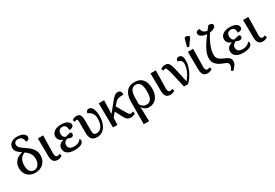

<svg xmlns="http://www.w3.org/2000/svg" viewBox="72 -2117 5260 3666"><g transform="rotate(-30 2702.5 -284.5)"><path d="M280 10C412 11 529 -75 529 -233C529 -355 455 -425 352 -495C247 -564 221 -586 221 -642C221 -685 251 -716 308 -716C378 -716 419 -661 419 -594C466 -594 497 -616 497 -660C497 -709 436 -765 315 -765C205 -765 130 -710 130 -618C130 -539 191 -504 253 -458C136 -433 48 -356 48 -225C47 -75 148 9 280 10ZM282 -45C211 -46 160 -99 161 -218C161 -343 218 -408 294 -430C353 -386 417 -331 416 -219C416 -126 369 -43 282 -45Z M773 9C817 9 854 -10 874 -26L855 -74C838 -64 827 -58 805 -58C766 -58 752 -95 754 -148L762 -536H645L649 -148C650 -43 685 9 773 9Z M1145 10C1288 10 1345 -39 1345 -90C1345 -108 1336 -123 1326 -131C1299 -84 1244 -56 1175 -56C1092 -56 1047 -88 1047 -156C1047 -204 1080 -237 1127 -254C1151 -242 1185 -231 1202 -231C1237 -230 1262 -249 1262 -280C1262 -294 1258 -310 1245 -321C1219 -322 1166 -312 1123 -296C1084 -309 1061 -345 1061 -394C1061 -445 1087 -494 1157 -494C1221 -494 1246 -452 1244 -375C1316 -375 1344 -400 1344 -442C1344 -493 1284 -546 1163 -546C1029 -546 950 -486 950 -395C950 -341 988 -294 1048 -275V-270C990 -251 934 -217 934 -137C934 -56 1000 10 1145 10Z M1646 10C1800 10 1881 -144 1881 -309C1881 -437 1849 -544 1768 -544C1732 -544 1705 -520 1705 -476C1753 -464 1826 -413 1826 -297C1826 -154 1766 -60 1673 -60C1601 -60 1597 -102 1597 -185V-397C1597 -480 1574 -540 1497 -540C1454 -540 1419 -524 1397 -505L1416 -458C1432 -468 1446 -474 1458 -474C1482 -474 1487 -456 1487 -399V-182C1487 -60 1520 10 1646 10Z M1992 0H2091L2095 -153L2172 -245L2252 -93C2297 -6 2332 7 2390 7C2429 7 2464 -8 2489 -28L2470 -75C2455 -65 2440 -59 2424 -59C2396 -59 2382 -74 2352 -125L2238 -322L2278 -368C2334 -435 2370 -443 2480 -445C2480 -504 2462 -541 2406 -541C2343 -541 2309 -500 2241 -416L2097 -238L2104 -536H1987Z M2532 240H2649L2641 -72H2643C2673 -23 2723 11 2786 11C2918 11 3013 -86 3013 -271C3013 -458 2923 -547 2775 -547C2615 -547 2535 -431 2535 -256V-113ZM2770 -56C2715 -56 2680 -76 2641 -134V-267C2641 -412 2678 -491 2773 -491C2868 -491 2900 -409 2900 -266C2900 -104 2844 -56 2770 -56Z M3257 9C3301 9 3338 -10 3358 -26L3339 -74C3322 -64 3311 -58 3289 -58C3250 -58 3236 -95 3238 -148L3246 -536H3129L3133 -148C3134 -43 3169 9 3257 9Z M3557 0H3647C3759 -102 3837 -282 3837 -409C3837 -496 3813 -544 3751 -544C3715 -544 3690 -522 3690 -476C3744 -463 3783 -440 3783 -370C3783 -283 3736 -158 3648 -62C3562 -454 3559 -540 3448 -540C3414 -540 3378 -529 3349 -505L3368 -458C3386 -469 3397 -474 3411 -474C3455 -474 3469 -385 3557 0Z M4023 -605 4134 -763V-775C4092 -812 4037 -828 4024 -775L3983 -620ZM4080 9C4124 9 4161 -10 4181 -26L4162 -74C4145 -64 4134 -58 4112 -58C4073 -58 4059 -95 4061 -148L4069 -536H3952L3956 -148C3957 -43 3992 9 4080 9Z M4520 213C4582 155 4618 108 4618 51C4618 -20 4567 -50 4480 -86C4367 -133 4349 -176 4349 -246C4349 -348 4401 -487 4501 -643C4592 -658 4636 -685 4636 -733C4636 -764 4606 -785 4545 -782C4521 -751 4498 -723 4478 -696C4401 -706 4372 -750 4361 -804C4322 -805 4279 -793 4279 -744C4279 -690 4341 -654 4439 -645C4284 -437 4236 -329 4236 -226C4236 -113 4299 -54 4444 1C4508 25 4528 42 4528 82C4528 110 4520 138 4484 186Z M4863 10C5006 10 5063 -39 5063 -90C5063 -108 5054 -123 5044 -131C5017 -84 4962 -56 4893 -56C4810 -56 4765 -88 4765 -156C4765 -204 4798 -237 4845 -254C4869 -242 4903 -231 4920 -231C4955 -230 4980 -249 4980 -280C4980 -294 4976 -310 4963 -321C4937 -322 4884 -312 4841 -296C4802 -309 4779 -345 4779 -394C4779 -445 4805 -494 4875 -494C4939 -494 4964 -452 4962 -375C5034 -375 5062 -400 5062 -442C5062 -493 5002 -546 4881 -546C4747 -546 4668 -486 4668 -395C4668 -341 4706 -294 4766 -275V-270C4708 -251 4652 -217 4652 -137C4652 -56 4718 10 4863 10Z M5297 9C5341 9 5378 -10 5398 -26L5379 -74C5362 -64 5351 -58 5329 -58C5290 -58 5276 -95 5278 -148L5286 -536H5169L5173 -148C5174 -43 5209 9 5297 9Z"/></g></svg>

Font: Noto Serif Medium
Style: Regular
Weight: 500
Designer: Monotype Design Team
Foundry: Monotype Imaging Inc.
Version: Version 2.013